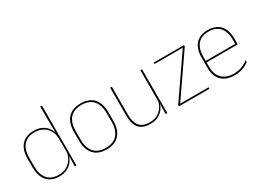

<svg xmlns="http://www.w3.org/2000/svg" viewBox="-35 -1248 2478 1844"><g transform="rotate(-30 1204.0 -326.0)"><path d="M243 9.5Q154 9.5 106.5 -43.8Q59 -97 59 -197V-289.5Q59 -389.5 106.8 -442.2Q154.5 -495 244.5 -495Q294.5 -495 334.5 -474.5Q374.5 -454 397.8 -417Q421 -380 421.5 -330H427.5L416.5 -313.5Q413.5 -368.5 389.2 -405Q365 -441.5 327 -460Q289 -478.5 243.5 -478.5Q163.5 -478.5 120.5 -430.2Q77.5 -382 77.5 -289.5V-197Q77.5 -104.5 120.5 -55.8Q163.5 -7 245 -7Q291.5 -7 328 -26.5Q364.5 -46 388 -81Q411.5 -116 418.5 -162.5L427.5 -144H422Q417.5 -101.5 394.5 -66.8Q371.5 -32 333 -11.2Q294.5 9.5 243 9.5ZM415 0 417.5 -130.5 416.5 -138V-346.5L417 -356L415 -494.5V-664.5H433.5V0Z M764 11.5Q670.5 11.5 622 -42.5Q573.5 -96.5 573.5 -197.5V-289Q573.5 -390 622.2 -443.5Q671 -497 764 -497Q857 -497 905.8 -443.5Q954.5 -390 954.5 -289V-197.5Q954.5 -96.5 905.8 -42.5Q857 11.5 764 11.5ZM764 -5Q847.5 -5 891.8 -54.5Q936 -104 936 -197.5V-289Q936 -382 892 -431.2Q848 -480.5 764 -480.5Q680 -480.5 636 -431.2Q592 -382 592 -289V-197.5Q592 -104 636 -54.5Q680 -5 764 -5Z M1105.5 -485.5V-175.5Q1105.5 -123 1119.8 -85.2Q1134 -47.5 1166 -27.2Q1198 -7 1251.5 -7Q1301.5 -7 1338 -26.8Q1374.5 -46.5 1396.8 -81.2Q1419 -116 1425.5 -160.5L1434.5 -141.5H1429Q1424.5 -101 1402.8 -66.5Q1381 -32 1342.8 -11.2Q1304.5 9.5 1250.5 9.5Q1190.5 9.5 1154.5 -12.8Q1118.5 -35 1102.8 -76.2Q1087 -117.5 1087 -174.5V-485.5ZM1440.5 -485.5V0H1422L1424 -127H1422V-485.5Z M1907.5 -16.5V0H1570V-15.5L1883.5 -469.5H1571V-485.5H1906V-470.5L1592.5 -16.5Z M2184.5 9.5Q2093 9.5 2042.5 -40.2Q1992 -90 1992 -180.5V-292.5Q1992 -392.5 2038.8 -444.8Q2085.5 -497 2174.5 -497Q2233 -497 2273.8 -473.5Q2314.5 -450 2335.5 -405.2Q2356.5 -360.5 2356.5 -296.5V-279.5Q2356.5 -268.5 2356.2 -257.5Q2356 -246.5 2355 -233H2338Q2338 -250.5 2338 -266.5Q2338 -282.5 2338 -296Q2338 -355.5 2319.2 -396.5Q2300.5 -437.5 2264 -459Q2227.5 -480.5 2174.5 -480.5Q2094.5 -480.5 2052.5 -432.5Q2010.5 -384.5 2010.5 -292.5V-243.5V-239.5V-181Q2010.5 -140 2022.2 -108Q2034 -76 2056.5 -53.8Q2079 -31.5 2111.5 -19.8Q2144 -8 2185 -8Q2232.5 -8 2272.5 -22.8Q2312.5 -37.5 2347.5 -65L2345 -43Q2315.5 -19 2274.5 -4.8Q2233.5 9.5 2184.5 9.5ZM2000.5 -233V-249.5H2348.5V-233Z"/></g></svg>

Font: Anek Latin Thin
Style: Regular
Weight: 250
Designer: Yesha Goshar
Foundry: Ek Type
Version: Version 1.003